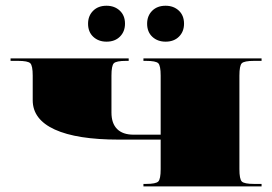

<svg xmlns="http://www.w3.org/2000/svg" viewBox="-20 -662 967 682"><path d="M358.4 -641.6Q386.8 -641.6 405.4 -624.3Q424 -607.1 424 -577.8Q424 -549.8 406 -531.9Q388.1 -514 358.4 -514Q330 -514 311.4 -531.2Q292.8 -548.5 292.8 -577.8Q292.8 -605.8 310.8 -623.7Q328.7 -641.6 358.4 -641.6ZM568.2 -641.6Q596.6 -641.6 615.2 -624.3Q633.7 -607.1 633.7 -577.8Q633.7 -549.8 615.8 -531.9Q597.9 -514 568.2 -514Q539.8 -514 521.2 -531.2Q502.6 -548.5 502.6 -577.8Q502.6 -605.8 520.5 -623.7Q538.5 -641.6 568.2 -641.6ZM17.5 -454.5H437.1V-445.8H428.3Q392.9 -445.8 384.4 -437.3Q375.9 -428.8 375.9 -393.4V-262.2Q375.9 -223.8 396 -203.7Q416.1 -183.6 454.5 -183.6H550.7V-393.4Q550.7 -428.8 542.2 -437.3Q533.7 -445.8 498.3 -445.8H489.5V-454.5H909.1V-445.8H882.9Q847.5 -445.8 838.9 -437.3Q830.4 -428.8 830.4 -393.4V-61.2Q830.4 -25.8 838.9 -17.3Q847.5 -8.7 882.9 -8.7H909.1V0H489.5V-8.7H498.3Q533.7 -8.7 542.2 -17.3Q550.7 -25.8 550.7 -61.2V-166.1H402.1Q253.1 -166.1 174.6 -201.9Q96.2 -237.8 96.2 -305.9V-393.4Q96.2 -428.8 87.6 -437.3Q79.1 -445.8 43.7 -445.8H17.5Z"/></svg>

Font: FoglihtenBlackPcs
Style: BlackPcs
Weight: 900
Version: Version 0.75